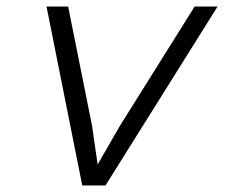

<svg xmlns="http://www.w3.org/2000/svg" viewBox="-20 -566 690 586"><path d="M231 0 122 -546H188L261 -182L278 -64L346 -182L574 -546H644L302 0Z"/></svg>

Font: Azeret Mono ExtraLight
Style: Italic
Weight: 250
Italic angle: -12°
Designer: Martin Vácha
Foundry: Displaay
Version: Version 1.002